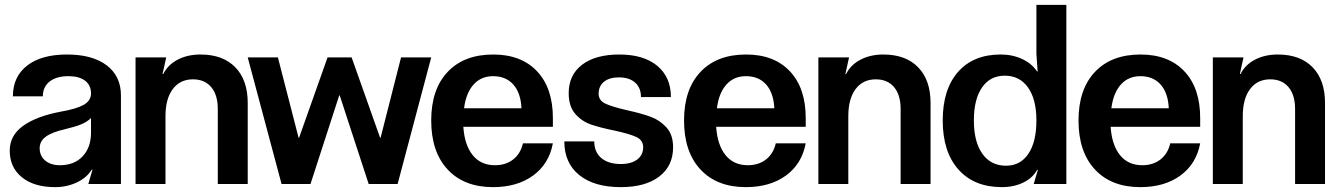

<svg xmlns="http://www.w3.org/2000/svg" viewBox="-20 -756 5495 789"><path d="M20 -137Q20 -199 74.5 -238.5Q129 -278 229 -297Q293 -308 323.5 -325Q354 -342 354 -372Q354 -406 329.5 -424.5Q305 -443 261 -443Q212 -443 184 -421Q156 -399 156 -360H33Q33 -441 91.5 -486.5Q150 -532 255 -532Q360 -532 418.5 -487.5Q477 -443 477 -364V0H343L360 -59H357Q337 -26 296 -6.5Q255 13 206 13Q120 13 70 -27.5Q20 -68 20 -137ZM226 -77Q285 -77 319.5 -113.5Q354 -150 354 -211V-271Q338 -255 313.5 -245Q289 -235 247 -225Q194 -213 168.5 -194.5Q143 -176 143 -147Q143 -115 166 -96Q189 -77 226 -77Z M537 0V-520H663L648 -452H651Q670 -490 710.5 -511Q751 -532 804 -532Q896 -532 947 -479.5Q998 -427 998 -333V0H875V-308Q875 -366 848 -398Q821 -430 773 -430Q720 -430 690 -390Q660 -350 660 -278V0Z M1122 -520 1207 -190H1209L1326 -520H1425L1542 -190H1544L1628 -520H1752L1614 0H1495L1376 -364H1374L1256 0H1137L998 -520Z M2006 13Q1887 13 1819.5 -59.5Q1752 -132 1752 -261Q1752 -389 1819.5 -460.5Q1887 -532 2007 -532Q2122 -532 2187 -463Q2252 -394 2252 -271V-235H1884Q1889 -160 1922.5 -118.5Q1956 -77 2014 -77Q2058 -77 2088.5 -100.5Q2119 -124 2129 -167H2252Q2236 -82 2170.5 -34.5Q2105 13 2006 13ZM2123 -311Q2120 -374 2089.5 -408.5Q2059 -443 2006 -443Q1957 -443 1926 -408.5Q1895 -374 1887 -311Z M2737 -357H2614Q2614 -395 2590 -416.5Q2566 -438 2523 -438Q2484 -438 2462 -420Q2440 -402 2440 -371Q2440 -343 2468 -330Q2496 -317 2557 -303Q2616 -290 2654 -276Q2692 -262 2719 -232Q2746 -202 2746 -151Q2746 -74 2689 -30.5Q2632 13 2531 13Q2422 13 2360.5 -36.5Q2299 -86 2299 -175H2422Q2422 -131 2451 -106.5Q2480 -82 2531 -82Q2574 -82 2598.5 -100.5Q2623 -119 2623 -151Q2623 -180 2595 -193Q2567 -206 2507 -219Q2448 -231 2409.5 -244Q2371 -257 2344 -288Q2317 -319 2317 -373Q2317 -448 2372 -490Q2427 -532 2525 -532Q2625 -532 2681 -485.5Q2737 -439 2737 -357Z M3045 13Q2926 13 2858.5 -59.5Q2791 -132 2791 -261Q2791 -389 2858.5 -460.5Q2926 -532 3046 -532Q3161 -532 3226 -463Q3291 -394 3291 -271V-235H2923Q2928 -160 2961.5 -118.5Q2995 -77 3053 -77Q3097 -77 3127.5 -100.5Q3158 -124 3168 -167H3291Q3275 -82 3209.5 -34.5Q3144 13 3045 13ZM3162 -311Q3159 -374 3128.5 -408.5Q3098 -443 3045 -443Q2996 -443 2965 -408.5Q2934 -374 2926 -311Z M3343 0V-520H3469L3454 -452H3457Q3476 -490 3516.5 -511Q3557 -532 3610 -532Q3702 -532 3753 -479.5Q3804 -427 3804 -333V0H3681V-308Q3681 -366 3654 -398Q3627 -430 3579 -430Q3526 -430 3496 -390Q3466 -350 3466 -278V0Z M3854 -261Q3854 -389 3917 -460.5Q3980 -532 4092 -532Q4141 -532 4180.5 -513.5Q4220 -495 4242 -462H4244L4239 -535V-736H4362V0H4228L4245 -58H4242Q4224 -25 4185.5 -6Q4147 13 4097 13Q3983 13 3918.5 -59.5Q3854 -132 3854 -261ZM4114 -75Q4173 -75 4206 -124Q4239 -173 4239 -261Q4239 -348 4204.5 -396.5Q4170 -445 4109 -445Q4049 -445 4015.5 -396.5Q3982 -348 3982 -261Q3982 -173 4017 -124Q4052 -75 4114 -75Z M4666 13Q4547 13 4479.5 -59.5Q4412 -132 4412 -261Q4412 -389 4479.5 -460.5Q4547 -532 4667 -532Q4782 -532 4847 -463Q4912 -394 4912 -271V-235H4544Q4549 -160 4582.5 -118.5Q4616 -77 4674 -77Q4718 -77 4748.5 -100.5Q4779 -124 4789 -167H4912Q4896 -82 4830.5 -34.5Q4765 13 4666 13ZM4783 -311Q4780 -374 4749.5 -408.5Q4719 -443 4666 -443Q4617 -443 4586 -408.5Q4555 -374 4547 -311Z M4964 0V-520H5090L5075 -452H5078Q5097 -490 5137.5 -511Q5178 -532 5231 -532Q5323 -532 5374 -479.5Q5425 -427 5425 -333V0H5302V-308Q5302 -366 5275 -398Q5248 -430 5200 -430Q5147 -430 5117 -390Q5087 -350 5087 -278V0Z"/></svg>

Font: Non Bureau Medium
Style: Regular
Weight: 500
Designer: Jona Saucedo
Foundry: Non Foundry
Version: Version 1.000; ttfautohint (v1.8.4)